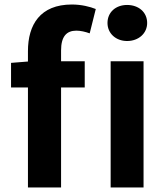

<svg xmlns="http://www.w3.org/2000/svg" viewBox="-20 -832 736 852"><path d="M104 -559 29 -553V-444H104V0H251V-444H356V-560H251V-608C251 -670 275 -696 319 -696C337 -696 359 -691 378 -684L405 -792C380 -802 342 -812 299 -812C158 -812 104 -722 104 -605ZM544 -650C595 -650 633 -684 633 -730C633 -778 595 -810 544 -810C494 -810 457 -778 457 -730C457 -684 494 -650 544 -650ZM471 0H617V-560H471Z"/></svg>

Font: Noto Sans Japanese Bold
Style: Bold
Weight: 700
Designer: Ryoko NISHIZUKA (kana & ideographs); Paul D. Hunt (Latin, Greek & Cyrillic); Wenlong ZHANG (bopomofo); Sandoll Communica
Foundry: Adobe Systems Incorporated
Version: Version 1.000;PS 1;hotconv 1.0.78;makeotf.lib2.5.61930